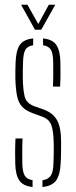

<svg xmlns="http://www.w3.org/2000/svg" viewBox="-20 -762 312 787"><path d="M154 4.5V-23Q178 -27 188 -41.8Q198 -56.5 199 -90.5L200 -121.5Q200.5 -137 200.5 -151.5Q200.5 -166 200 -179.5Q199 -226 190.2 -249.8Q181.5 -273.5 152.5 -284L115.5 -297.5Q85.5 -308.5 70.5 -324.8Q55.5 -341 50 -368Q44.5 -395 43 -439Q42.5 -457.5 43 -473Q43.5 -488.5 44 -507Q45.5 -554 60.8 -577.2Q76 -600.5 116 -604.5V-576.5Q92.5 -573 84 -558Q75.5 -543 74.5 -509Q74 -489 73.5 -473.2Q73 -457.5 73.5 -439.5Q74.5 -394 81 -366.8Q87.5 -339.5 119.5 -327L156.5 -314Q195.5 -300.5 213 -270.8Q230.5 -241 230.5 -180Q230.5 -160 230.2 -136Q230 -112 228.5 -91.5Q226.5 -45.5 210.2 -22.5Q194 0.5 154 4.5ZM197 -407Q198 -427 198.2 -444.8Q198.5 -462.5 198.2 -478.8Q198 -495 198 -509Q197.5 -543 188.5 -558Q179.5 -573 156.5 -576.5V-604.5Q196 -600.5 211.2 -577.2Q226.5 -554 227.5 -507.5Q227.5 -494 227.8 -478.2Q228 -462.5 227.8 -444.8Q227.5 -427 226.5 -407ZM42.5 -92Q42 -113.5 42 -139Q42 -164.5 43.5 -194.5H72.5Q71 -163.5 71.2 -138.2Q71.5 -113 71.5 -90.5Q72.5 -57 81.5 -42Q90.5 -27 113.5 -23.5V4.5Q74.5 0.5 59 -22.5Q43.5 -45.5 42.5 -92ZM123.5 -640 66.5 -742.5H92.5L137 -663.5L180 -742.5H206.5L149 -640Z"/></svg>

Font: Big Shoulders Stencil Display Thin ExtraLight
Style: Regular
Weight: 250
Version: Version 2.001